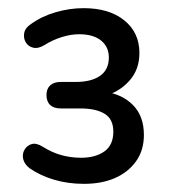

<svg xmlns="http://www.w3.org/2000/svg" viewBox="-20 -729 420 471"><path d="M186 -278Q147 -278 113 -288Q79 -298 53 -316Q40 -326 37 -338.5Q34 -351 40 -361.5Q46 -372 57.5 -375.5Q69 -379 85 -369Q107 -355 130.5 -348.5Q154 -342 179 -342Q214 -342 236 -357.5Q258 -373 258 -406Q258 -437 236.5 -450Q215 -463 177 -463H129Q112 -463 103 -471.5Q94 -480 94 -496Q94 -511 103 -519.5Q112 -528 129 -528H166Q204 -528 225.5 -543Q247 -558 247 -588Q247 -614 228 -629.5Q209 -645 174 -645Q154 -645 131.5 -638Q109 -631 90 -619Q74 -609 61.5 -612Q49 -615 43 -625.5Q37 -636 39.5 -648.5Q42 -661 56 -670Q82 -689 116.5 -699Q151 -709 185 -709Q248 -709 285 -679Q322 -649 322 -599Q322 -558 297 -530.5Q272 -503 237 -494V-504Q280 -498 306.5 -471Q333 -444 333 -398Q333 -360 313.5 -333Q294 -306 261.5 -292Q229 -278 186 -278Z"/></svg>

Font: Nunito ExtraLight Medium
Style: Regular
Weight: 500
Version: Version 3.602